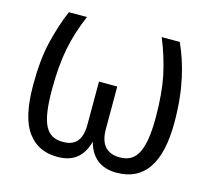

<svg xmlns="http://www.w3.org/2000/svg" viewBox="-101 -810 1040 943"><g transform="rotate(15 419.0 -338.5)"><path d="M609 -689C634 -629 652 -569 665 -509C677 -449 683 -379 683 -300C683 -112 637 -65 562 -65C495 -65 461 -104 461 -181V-398H368V-181C368 -98 334 -66 273 -66C188 -66 155 -126 155 -302C155 -382 161 -452 173 -512C185 -572 204 -631 229 -689H137C115 -638 97 -581 82 -520C67 -458 60 -384 60 -299C60 -188 78 -109 114 -61C149 -12 200 12 265 12C348 12 394 -28 415 -105C436 -27 487 12 566 12C707 12 778 -92 778 -299C778 -471 745 -590 701 -689Z"/></g></svg>

Font: Fira Sans
Style: Regular
Weight: 400
Designer: Carrois Corporate & Edenspiekermann AG
Foundry: Carrois Corporate GbR & Edenspiekermann AG
Version: Version 4.203